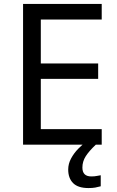

<svg xmlns="http://www.w3.org/2000/svg" viewBox="-20 -734 596 974"><path d="M496 0H97V-714H496V-635H187V-412H478V-334H187V-79H496ZM398 116Q398 161 443 161Q460 161 471.5 158.5Q483 156 491 155V211Q477 215 463 217.5Q449 220 429 220Q376 220 351 195Q326 170 326 126Q326 97 340.5 70Q355 43 376.5 21Q398 -1 418 -15L466 0Q432 32 415 58.5Q398 85 398 116Z"/></svg>

Font: Noto Sans Meroitic
Style: Regular
Weight: 400
Designer: Monotype Design Team
Foundry: Monotype Imaging Inc.
Version: Version 2.002; ttfautohint (v1.8.4.7-5d5b)